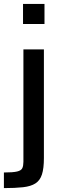

<svg xmlns="http://www.w3.org/2000/svg" viewBox="-33 -763 332 984"><path d="M85 -640V-743H195V-640ZM-13 201V121Q33 121 54.5 116Q76 111 81.5 98.5Q87 86 87 66V-510H192V47Q192 100 182 131Q172 162 148.5 177Q125 192 85.5 196.5Q46 201 -13 201Z"/></svg>

Font: Saira SemiExpanded Medium
Style: Regular
Weight: 500
Width: 6
Designer: Hector Gatti with collaboration of the Omnibus-Type team
Foundry: Omnibus-Type
Version: Version 1.101